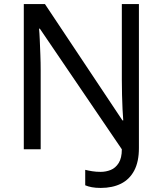

<svg xmlns="http://www.w3.org/2000/svg" viewBox="-20 -734 800 944"><path d="M475 190Q450 190 431.5 186.5Q413 183 399 177V101Q415 105 434 108Q453 111 475 111Q501 111 524.5 101.5Q548 92 563.5 67.5Q579 43 579 0L176 -593H172Q174 -574 175.5 -539Q177 -504 178.5 -464Q180 -424 180 -387V0H97V-714H201L582 -142H586Q584 -164 582.5 -196.5Q581 -229 580 -267Q579 -305 579 -342V-714H663V-6Q663 61 640 104.5Q617 148 575 169Q533 190 475 190Z"/></svg>

Font: Noto Sans Lao Looped
Style: Regular
Weight: 400
Designer: Mark Frömberg, Ben Mitchell
Foundry: The Fontpad Ltd
Version: Version 1.001